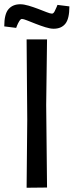

<svg xmlns="http://www.w3.org/2000/svg" viewBox="-23 -881 346 902"><path d="M229 -746Q213 -746 190.5 -753Q168 -760 145 -769Q122 -778 104.5 -785Q87 -792 80 -792Q74 -792 67.5 -781.5Q61 -771 57 -760.5Q53 -750 53 -750L-3 -757Q-3 -815 17 -838Q37 -861 72 -861Q89 -861 111 -854.5Q133 -848 155.5 -839.5Q178 -831 195.5 -824Q213 -817 221 -817Q228 -817 233.5 -827.5Q239 -838 243 -848Q247 -858 247 -858L303 -851Q303 -793 284 -769.5Q265 -746 229 -746ZM102 1 105 -319 102 -696H198L194 -388L198 0Z"/></svg>

Font: Ruda Medium
Style: Regular
Weight: 500
Version: Version 2.001